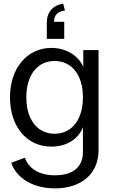

<svg xmlns="http://www.w3.org/2000/svg" viewBox="-20 -808 627 1058"><path d="M283 230C429 230 523 149 523 20V-532H439V-440C410 -504 342 -544 263 -544C131 -544 35 -434 35 -272C35 -110 128 0 263 0C346 0 412 -41 437 -107V30C437 112 382 158 283 158C196 158 138 121 117 61L42 89C71 176 165 230 283 230ZM281 -71C186 -71 125 -149 125 -272C125 -394 186 -472 281 -472C376 -472 437 -394 437 -272C437 -149 376 -71 281 -71ZM338 -750 328 -788C271 -779 238 -740 238 -684V-594H334V-688H278V-692C278 -725 300 -746 338 -750Z"/></svg>

Font: Ronzino
Style: Regular
Weight: 400
Designer: Nunzio Mazzaferro
Foundry: Collletttivo
Version: Version 1.000;Glyphs 3.3 (3337)